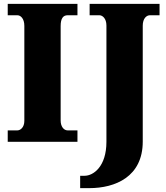

<svg xmlns="http://www.w3.org/2000/svg" viewBox="-20 -734 860 994"><path d="M20 0H381V-59H330C311 -59 294 -78 294 -110V-599C294 -639 307 -655 330 -655H381V-714H20V-655H70C86 -655 106 -639 106 -600V-108C106 -75 86 -59 70 -59H20ZM395 240H442C577 240 719 181 719 -1V-601C719 -639 739 -655 756 -655H806V-714H444V-655H495C510 -655 531 -639 531 -602V0C531 129 463 176 418 176H395Z"/></svg>

Font: Noto Serif Ethiopic SemiCondensed Black
Style: Regular
Weight: 900
Width: 4
Designer: Monotype Design Team
Foundry: Monotype Imaging Inc.
Version: Version 2.102